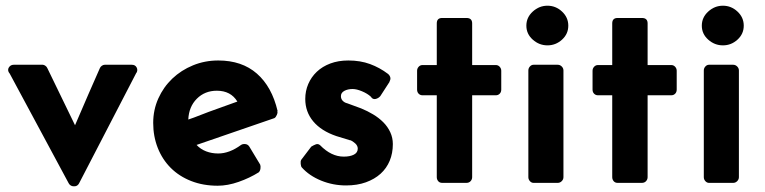

<svg xmlns="http://www.w3.org/2000/svg" viewBox="-20 -641 2682 673"><path d="M442 -414Q454 -414 459 -404.5Q464 -395 458 -385V-386Q408 -289 358 -193Q308 -97 258 0Q256 5 251.5 8.5Q247 12 242 12H237Q232 12 227 8.5Q222 5 220 0L13 -385V-384Q5 -395 11 -404.5Q17 -414 28 -414H130Q134 -414 139 -410.5Q144 -407 146 -402L243 -202L290 -311L330 -402Q332 -407 337 -410.5Q342 -414 347 -414Z M892 -64Q894 -59 893 -50.5Q892 -42 887 -37Q855 -17 816.5 -3.5Q778 10 743 10Q692 10 650 -6.5Q608 -23 578.5 -52.5Q549 -82 533 -122.5Q517 -163 517 -210Q517 -256 535 -296Q553 -336 584 -365.5Q615 -395 656.5 -412Q698 -429 745 -429Q828 -429 880.5 -383Q933 -337 953 -252H952Q954 -247 950.5 -238.5Q947 -230 942 -227L669 -133Q683 -118 702.5 -110.5Q722 -103 745 -103Q784 -103 825 -133Q831 -137 840 -136Q849 -135 854 -127ZM630 -218 640 -222V-215ZM740 -323Q698 -323 670 -295Q642 -267 640 -222L660 -229L712 -249L812 -285Q789 -323 740 -323Z M1071 -127Q1079 -132 1087 -135Q1095 -138 1102 -132Q1141 -92 1185 -92Q1207 -92 1220.5 -99Q1234 -106 1234 -120Q1234 -130 1225.5 -138Q1217 -146 1207 -150L1208 -149L1159 -164Q1106 -182 1078 -215.5Q1050 -249 1050 -294Q1050 -322 1060.5 -346.5Q1071 -371 1090.5 -389.5Q1110 -408 1138 -418.5Q1166 -429 1201 -429Q1243 -429 1277 -416.5Q1311 -404 1340 -382Q1346 -377 1348 -370Q1350 -363 1345 -355H1346L1313 -304Q1306 -296 1296 -294Q1286 -292 1280 -302Q1268 -313 1249 -321Q1230 -329 1216 -329Q1199 -329 1187 -322.5Q1175 -316 1175 -304Q1175 -294 1181.5 -287.5Q1188 -281 1197 -279L1246 -261Q1268 -252 1288 -240Q1308 -228 1323.5 -212.5Q1339 -197 1348 -177.5Q1357 -158 1357 -136Q1357 -104 1346 -77.5Q1335 -51 1314 -32Q1293 -13 1262.5 -2Q1232 9 1193 9Q1147 9 1105.5 -8Q1064 -25 1038 -54Q1035 -57 1034 -66.5Q1033 -76 1036 -81Z M1615 -578Q1635 -578 1635 -559V-413H1718Q1726 -413 1731.5 -407Q1737 -401 1737 -393V-327Q1737 -318 1731.5 -312.5Q1726 -307 1718 -307H1635V-20Q1635 -12 1629.5 -6Q1624 0 1615 0H1530Q1521 0 1516 -6Q1511 -12 1511 -20V-307H1461Q1453 -307 1447.5 -312.5Q1442 -318 1442 -327V-393Q1442 -401 1447.5 -407Q1453 -413 1461 -413H1511V-559Q1511 -578 1530 -578Z M1935 -414Q1943 -414 1949 -408Q1955 -402 1955 -394V-20Q1955 -12 1949 -6Q1943 0 1935 0H1850Q1843 0 1837.5 -6Q1832 -12 1832 -20V-394Q1832 -402 1837.5 -408Q1843 -414 1850 -414ZM1899 -621Q1928 -621 1950 -600.5Q1972 -580 1972 -551Q1972 -522 1950 -502Q1928 -482 1899 -482Q1870 -482 1847.5 -502Q1825 -522 1825 -551Q1825 -580 1847.5 -600.5Q1870 -621 1899 -621Z M2230 -578Q2250 -578 2250 -559V-413H2333Q2341 -413 2346.5 -407Q2352 -401 2352 -393V-327Q2352 -318 2346.5 -312.5Q2341 -307 2333 -307H2250V-20Q2250 -12 2244.5 -6Q2239 0 2230 0H2145Q2136 0 2131 -6Q2126 -12 2126 -20V-307H2076Q2068 -307 2062.5 -312.5Q2057 -318 2057 -327V-393Q2057 -401 2062.5 -407Q2068 -413 2076 -413H2126V-559Q2126 -578 2145 -578Z M2550 -414Q2558 -414 2564 -408Q2570 -402 2570 -394V-20Q2570 -12 2564 -6Q2558 0 2550 0H2465Q2458 0 2452.5 -6Q2447 -12 2447 -20V-394Q2447 -402 2452.5 -408Q2458 -414 2465 -414ZM2514 -621Q2543 -621 2565 -600.5Q2587 -580 2587 -551Q2587 -522 2565 -502Q2543 -482 2514 -482Q2485 -482 2462.5 -502Q2440 -522 2440 -551Q2440 -580 2462.5 -600.5Q2485 -621 2514 -621Z"/></svg>

Font: Stadtwerke
Style: Bold
Weight: 700
Designer: Santiago Orozco
Foundry: Typemade
Version: Version 1.003